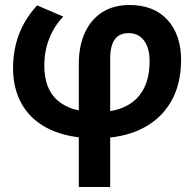

<svg xmlns="http://www.w3.org/2000/svg" viewBox="-20 -535 774 765"><path d="M294 210V-280Q294 -351.5 318 -404.2Q342 -457 387 -486Q432 -515 496 -515Q593.5 -515 647.5 -455.5Q701.5 -396 701.5 -296Q701.5 -198.5 660.5 -128.5Q619.5 -58.5 543.2 -21.2Q467 16 362 16Q256 16 182.2 -17.8Q108.5 -51.5 70.2 -114.5Q32 -177.5 32 -265Q32 -313 43 -357.8Q54 -402.5 75.8 -441.8Q97.5 -481 128 -513.5L232 -469Q194.5 -429 175.5 -379.5Q156.5 -330 156.5 -274.5Q156.5 -179.5 210.5 -133.8Q264.5 -88 365.5 -88Q432.5 -88 479.5 -110.8Q526.5 -133.5 551.2 -178.8Q576 -224 576 -290.5Q576 -343.5 554 -373.2Q532 -403 492.5 -403Q455 -403 437 -377.8Q419 -352.5 419 -300V210Z"/></svg>

Font: Geologica Cursive Medium
Style: Regular
Weight: 500
Designer: Sindre Bremnes, Frode Helland
Foundry: Monokrom Skriftforlag AS
Version: Version 1.010;gftools[0.9.28]